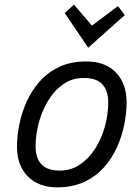

<svg xmlns="http://www.w3.org/2000/svg" viewBox="-20 -794 600 825"><path d="M225 11Q147 11 100 -35.5Q53 -82 53 -165Q53 -209 63 -259Q73 -309 94.5 -357Q116 -405 150.5 -444Q185 -483 234.5 -506.5Q284 -530 350 -530Q433 -530 478.5 -482Q524 -434 524 -354Q524 -309 514 -259Q504 -209 482.5 -161Q461 -113 426 -74Q391 -35 341 -12Q291 11 225 11ZM237 -61Q286 -61 324.5 -87.5Q363 -114 390 -157Q417 -200 431 -251.5Q445 -303 445 -354Q445 -404 420 -431.5Q395 -459 339 -459Q290 -459 252 -432.5Q214 -406 187.5 -362.5Q161 -319 147 -267.5Q133 -216 133 -165Q133 -115 158 -88Q183 -61 237 -61ZM359 -589 258 -738 298 -774 375 -684 487 -768 516 -729Z"/></svg>

Font: Ubuntu Sans Mono
Style: Italic
Weight: 400
Italic angle: -13.5°
Monospace: yes
Designer: Dalton Maag Ltd
Foundry: Dalton Maag Ltd
Version: Version 1.006